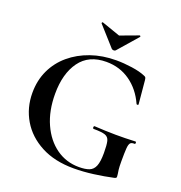

<svg xmlns="http://www.w3.org/2000/svg" viewBox="-145 -935 1008 1071"><g transform="rotate(20 359.5 -399.5)"><path d="M409 12Q296 12 215.2 -30.6Q134.4 -73.2 91.7 -145.4Q49 -217.6 49 -305.8Q49 -380 77.5 -440.5Q106 -501 157.5 -544.5Q209 -588 277.9 -612Q346.7 -636 428 -636Q473 -636 521.5 -629Q570 -622 600 -609Q609 -606 611.5 -601.5Q614 -597 615.1 -586.4L628 -446.7Q628 -444 623 -443Q618 -442 616.2 -446.2Q582 -522 520.5 -565.5Q459 -609 379 -609Q275 -609 222.5 -536.5Q170 -464 170 -344Q170 -243 204.5 -166.5Q239 -90 298.6 -47.5Q358.2 -5 434 -5Q472.2 -5 495.1 -14Q518 -23 528.5 -49Q539 -75 539 -126Q539 -174 533.5 -196.5Q528 -219 507.2 -226Q486.5 -233 439.8 -233Q434 -233 434 -241Q434 -249 439 -249Q508 -245 564.2 -244.5Q620.3 -244 682 -247Q687 -247 687 -240Q687 -233 682 -233Q665.3 -234 657.7 -226.5Q650 -219 648 -194Q646 -169 646 -116Q646 -83 648 -67Q650 -51 651.5 -43.5Q653 -36 653 -28Q653 -22 650.5 -20Q648 -18 641 -16Q586 -4 525.5 4Q465 12 409 12ZM382 -687 279 -802Q278 -805 281 -808Q284 -811 285 -809L394 -771L502 -811Q504 -812 506.5 -809Q509 -806 507 -804L405 -687Q401 -683 394 -683Q387 -683 382 -687Z"/></g></svg>

Font: Cormorant Light
Style: Regular
Weight: 300
Designer: Christian Thalmann (Catharsis Fonts)
Foundry: Catharsis Fonts
Version: Version 4.000